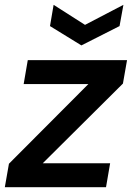

<svg xmlns="http://www.w3.org/2000/svg" viewBox="-29 -775 551 795"><path d="M-9 0 8 -97 337 -427H69L86 -526H497L480 -429L148 -99H427L410 0ZM482 -755 466 -667 308 -587 178 -667 193 -755 323 -672Z"/></svg>

Font: DM Sans 9pt SemiBold
Style: Italic
Weight: 600
Italic angle: -10°
Version: Version 4.004;gftools[0.9.30]